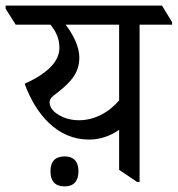

<svg xmlns="http://www.w3.org/2000/svg" viewBox="-59 -643 634 685"><path d="M259 -145C299 -145 337 -159 366 -180V-37L430 6H439V-555H555V-564L519 -623H-39V-612L-3 -555H121C139 -533 153 -507 153 -473C153 -421 107 -380 29 -344C69 -235 145 -145 259 -145ZM146 -236C128 -247 118 -263 118 -278C118 -287 122 -293 131 -301C191 -346 224 -380 224 -438C224 -477 202 -520 175 -555H366V-285C329 -241 277 -214 223 -214C191 -214 165 -223 146 -236ZM172 22C204 22 221 3 221 -32C221 -66 204 -85 172 -85C138 -85 121 -67 121 -32C121 4 138 22 172 22Z"/></svg>

Font: Noto Serif Devanagari SemiCondensed
Style: Regular
Weight: 400
Width: 4
Designer: Universal Thirst, Indian Type Foundry and the Monotype Design Team
Foundry: Monotype Imaging Inc.
Version: Version 2.004